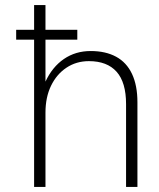

<svg xmlns="http://www.w3.org/2000/svg" viewBox="-20 -740 630 760"><path d="M44 -583V-622H286V-583ZM115 0V-720H160V-417Q187 -475 233 -506.5Q279 -538 339 -538Q398 -538 439.5 -515.5Q481 -493 502.5 -447.5Q524 -402 524 -335V0H479V-328Q479 -414 441.5 -456Q404 -498 332 -498Q282 -498 243 -472Q204 -446 182 -400.5Q160 -355 160 -294V0Z"/></svg>

Font: DM Sans 9pt ExtraLight
Style: Regular
Weight: 250
Version: Version 4.004;gftools[0.9.30]